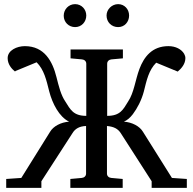

<svg xmlns="http://www.w3.org/2000/svg" viewBox="-20 -908 931 928"><path d="M53 -564 157 -607C193 -571 204 -522 218 -466C233 -408 266 -343 314 -320C274 -317 238 -298 222 -271L83 -48L10 -43V0H180V-32L330 -264C343 -286 364 -298 396 -299V-69C396 -57 387 -49 375 -48L320 -43V0H573V-43L518 -48C506 -49 497 -57 497 -69V-299C530 -296 550 -286 564 -264L713 -32V0H883V-43L811 -48L671 -271C655 -298 619 -317 579 -320C595 -327 609 -339 622 -356C644 -385 664 -424 675 -465C689 -521 699 -569 735 -605L839 -562C857 -577 876 -599 876 -627C876 -634 874 -641 870 -648C857 -670 829 -685 794 -685C715 -685 676 -633 654 -575C634 -522 628 -460 599 -417C575 -378 561 -348 498 -348V-600C498 -612 507 -620 519 -621L574 -626V-669H321V-626L376 -621C388 -620 397 -612 397 -600V-348C334 -348 320 -379 296 -417C274 -449 264 -492 253 -535C234 -611 195 -685 100 -685C62 -685 17 -665 17 -627C17 -598 35 -576 54 -561ZM343 -888C312 -888 288 -863 288 -832C288 -801 312 -777 343 -777C374 -777 397 -802 397 -833C397 -863 374 -888 343 -888ZM551 -888C521 -888 495 -863 495 -833C495 -801 519 -777 551 -777C582 -777 604 -802 604 -833C604 -864 581 -888 551 -888Z"/></svg>

Font: Veleka
Style: Regular
Weight: 400
Designer: Stefan Peev, Context Ltd, 2016; SIL International, 1997-2014.
Foundry: Stefan Peev, Context Ltd, 2016
Version: Version 1.000